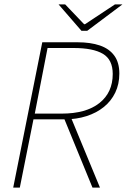

<svg xmlns="http://www.w3.org/2000/svg" viewBox="-20 -852 576 872"><path d="M40 0 172 -660H332Q391 -660 433.5 -645.5Q476 -631 499 -599.5Q522 -568 522 -518Q522 -470 503.5 -431.5Q485 -393 451.5 -366Q418 -339 372.5 -324.5Q327 -310 274 -310H132L70 0ZM138 -336H260Q371 -336 431.5 -384Q492 -432 492 -516Q492 -581 447.5 -607.5Q403 -634 314 -634H196ZM400 0 272 -312 300 -324 434 0ZM350 -712 246 -832H276L362 -742H366L502 -832H536L376 -712Z"/></svg>

Font: Source Sans 3
Style: Italic
Weight: 200
Italic angle: -11°
Designer: Paul D. Hunt
Foundry: Adobe
Version: Version 3.046;hotconv 1.0.118;makeotfexe 2.5.65603